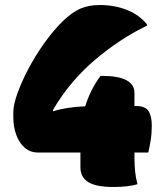

<svg xmlns="http://www.w3.org/2000/svg" viewBox="-20 -737 640 764"><path d="M380 -435H386Q515 -435 515 -367V-315H523Q558 -315 571 -295Q584 -275 584 -237Q584 -206 579.5 -178.5Q575 -151 570 -130H515V-116Q515 -82 517.5 -56Q520 -30 527 -4Q490 7 432 7Q362 7 331 -12.5Q300 -32 300 -71V-130H132Q100 -130 78 -149.5Q56 -169 44.5 -201Q33 -233 33 -270V-290Q33 -320 49.5 -366Q66 -412 93.5 -464Q121 -516 156 -565Q191 -614 227 -650Q266 -688 299.5 -702.5Q333 -717 377 -717Q436 -717 485 -697.5Q534 -678 565 -640V-635Q457 -583 357.5 -498.5Q258 -414 191 -300V-294Q244 -311 319 -314Q340 -381 380 -435Z"/></svg>

Font: Recursive Mn Csl St Blk
Style: Regular
Weight: 900
Monospace: yes
Version: Version 1.079;hotconv 1.0.112;makeotfexe 2.5.65598; ttfautoh